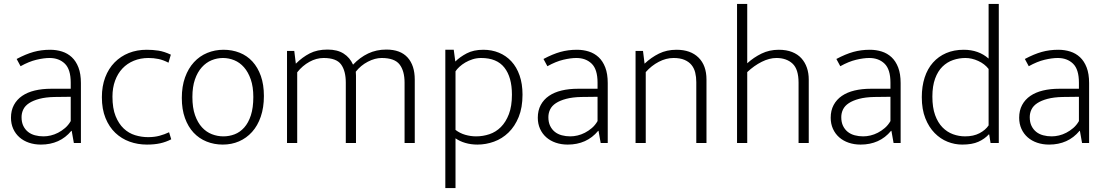

<svg xmlns="http://www.w3.org/2000/svg" viewBox="-20 -730 5645 980"><path d="M65 -429Q112 -454 151.5 -465Q191 -476 236 -476Q268 -476 296.5 -467Q325 -458 346.5 -438Q368 -418 380.5 -385.5Q393 -353 393 -306V0H357L346 -62H344Q315 -27 276 -9.5Q237 8 189 8Q156 8 128 -1.5Q100 -11 79.5 -29Q59 -47 47.5 -72.5Q36 -98 36 -129Q36 -166 51 -194Q66 -222 93 -240.5Q120 -259 157.5 -268Q195 -277 241 -277H341V-308Q341 -376 311 -405Q281 -434 233 -434Q204 -434 166 -425Q128 -416 85 -392ZM341 -236 258 -235Q213 -234 181 -225.5Q149 -217 128.5 -203.5Q108 -190 99 -171.5Q90 -153 90 -132Q90 -106 99 -87.5Q108 -69 123 -57Q138 -45 158.5 -39.5Q179 -34 202 -34Q220 -34 239 -38.5Q258 -43 276.5 -52.5Q295 -62 312 -76.5Q329 -91 341 -112Z M736 -30Q768 -30 794 -37Q820 -44 843 -55L854 -19Q827 -5 797.5 1.5Q768 8 730 8Q683 8 641.5 -7Q600 -22 568.5 -52Q537 -82 518.5 -127.5Q500 -173 500 -234Q500 -290 517 -335Q534 -380 565 -411.5Q596 -443 637.5 -459.5Q679 -476 729 -476Q760 -476 789 -471.5Q818 -467 852 -451L840 -410Q813 -424 788.5 -429Q764 -434 738 -434Q697 -434 663 -420Q629 -406 605 -380.5Q581 -355 567.5 -318.5Q554 -282 554 -237Q554 -177 570 -137.5Q586 -98 611.5 -74Q637 -50 669.5 -40Q702 -30 736 -30Z M1327 -240Q1327 -181 1311 -134.5Q1295 -88 1266.5 -56.5Q1238 -25 1200 -8.5Q1162 8 1117 8Q1073 8 1034.5 -7.5Q996 -23 968 -53Q940 -83 924 -127.5Q908 -172 908 -230Q908 -289 924.5 -335Q941 -381 970 -412.5Q999 -444 1038 -460Q1077 -476 1121 -476Q1165 -476 1203 -461Q1241 -446 1268.5 -416Q1296 -386 1311.5 -342Q1327 -298 1327 -240ZM1273 -235Q1273 -287 1260 -324.5Q1247 -362 1225.5 -386.5Q1204 -411 1176 -422.5Q1148 -434 1118 -434Q1088 -434 1060 -422.5Q1032 -411 1010 -386.5Q988 -362 975 -324.5Q962 -287 962 -235Q962 -180 975.5 -142Q989 -104 1011 -80Q1033 -56 1061.5 -45Q1090 -34 1120 -34Q1150 -34 1177.5 -44.5Q1205 -55 1226.5 -79Q1248 -103 1260.5 -141.5Q1273 -180 1273 -235Z M1497 0H1445V-470H1482L1490 -405Q1523 -438 1561 -457.5Q1599 -477 1652 -477Q1702 -477 1734 -456.5Q1766 -436 1782 -400Q1817 -437 1859 -457Q1901 -477 1952 -477Q2024 -477 2060.5 -436.5Q2097 -396 2097 -324V0H2045V-308Q2045 -368 2019.5 -401Q1994 -434 1928 -434Q1894 -434 1857.5 -415Q1821 -396 1796 -364Q1797 -355 1797 -344Q1797 -333 1797 -324V0H1745V-308Q1745 -368 1721 -401Q1697 -434 1632 -434Q1595 -434 1559.5 -414.5Q1524 -395 1497 -361Z M2417 8Q2384 8 2355 -0.5Q2326 -9 2305 -24V230H2253V-476H2296L2304 -416Q2327 -439 2362 -457.5Q2397 -476 2447 -476Q2490 -476 2526.5 -461Q2563 -446 2590 -417Q2617 -388 2632 -345Q2647 -302 2647 -247Q2647 -181 2627.5 -133Q2608 -85 2575.5 -53.5Q2543 -22 2501.5 -7Q2460 8 2417 8ZM2436 -434Q2413 -434 2392.5 -427.5Q2372 -421 2355 -411Q2338 -401 2325 -389Q2312 -377 2305 -366V-67Q2327 -50 2354.5 -42Q2382 -34 2410 -34Q2445 -34 2478 -45Q2511 -56 2536.5 -81.5Q2562 -107 2577.5 -147.5Q2593 -188 2593 -247Q2593 -336 2554.5 -385Q2516 -434 2436 -434Z M2754 -429Q2801 -454 2840.5 -465Q2880 -476 2925 -476Q2957 -476 2985.5 -467Q3014 -458 3035.5 -438Q3057 -418 3069.5 -385.5Q3082 -353 3082 -306V0H3046L3035 -62H3033Q3004 -27 2965 -9.5Q2926 8 2878 8Q2845 8 2817 -1.5Q2789 -11 2768.5 -29Q2748 -47 2736.5 -72.5Q2725 -98 2725 -129Q2725 -166 2740 -194Q2755 -222 2782 -240.5Q2809 -259 2846.5 -268Q2884 -277 2930 -277H3030V-308Q3030 -376 3000 -405Q2970 -434 2922 -434Q2893 -434 2855 -425Q2817 -416 2774 -392ZM3030 -236 2947 -235Q2902 -234 2870 -225.5Q2838 -217 2817.5 -203.5Q2797 -190 2788 -171.5Q2779 -153 2779 -132Q2779 -106 2788 -87.5Q2797 -69 2812 -57Q2827 -45 2847.5 -39.5Q2868 -34 2891 -34Q2909 -34 2928 -38.5Q2947 -43 2965.5 -52.5Q2984 -62 3001 -76.5Q3018 -91 3030 -112Z M3276 0H3224V-470H3262L3270 -405Q3304 -437 3343.5 -456.5Q3383 -476 3433 -476Q3505 -476 3545.5 -436Q3586 -396 3586 -324V0H3534V-311Q3534 -337 3528.5 -359.5Q3523 -382 3509.5 -398.5Q3496 -415 3473.5 -424.5Q3451 -434 3418 -434Q3380 -434 3342.5 -414.5Q3305 -395 3276 -362Z M3794 0H3742V-710H3794V-407Q3827 -437 3867 -456.5Q3907 -476 3955 -476Q3994 -476 4023 -464.5Q4052 -453 4070.5 -432.5Q4089 -412 4098.5 -384.5Q4108 -357 4108 -324V0H4056V-308Q4056 -377 4025 -405.5Q3994 -434 3943 -434Q3907 -434 3868 -414.5Q3829 -395 3794 -362Z M4249 -429Q4296 -454 4335.5 -465Q4375 -476 4420 -476Q4452 -476 4480.5 -467Q4509 -458 4530.5 -438Q4552 -418 4564.5 -385.5Q4577 -353 4577 -306V0H4541L4530 -62H4528Q4499 -27 4460 -9.5Q4421 8 4373 8Q4340 8 4312 -1.5Q4284 -11 4263.5 -29Q4243 -47 4231.5 -72.5Q4220 -98 4220 -129Q4220 -166 4235 -194Q4250 -222 4277 -240.5Q4304 -259 4341.5 -268Q4379 -277 4425 -277H4525V-308Q4525 -376 4495 -405Q4465 -434 4417 -434Q4388 -434 4350 -425Q4312 -416 4269 -392ZM4525 -236 4442 -235Q4397 -234 4365 -225.5Q4333 -217 4312.5 -203.5Q4292 -190 4283 -171.5Q4274 -153 4274 -132Q4274 -106 4283 -87.5Q4292 -69 4307 -57Q4322 -45 4342.5 -39.5Q4363 -34 4386 -34Q4404 -34 4423 -38.5Q4442 -43 4460.5 -52.5Q4479 -62 4496 -76.5Q4513 -91 4525 -112Z M5026 -710H5078V0H5036L5029 -44H5027Q5006 -21 4974 -6.5Q4942 8 4891 8Q4853 8 4816.5 -6.5Q4780 -21 4750.5 -51Q4721 -81 4703 -126.5Q4685 -172 4685 -234Q4685 -289 4699.5 -334Q4714 -379 4742 -410.5Q4770 -442 4809.5 -459Q4849 -476 4899 -476Q4975 -476 5026 -431ZM5026 -378Q5006 -404 4973 -419Q4940 -434 4908 -434Q4875 -434 4844.5 -423.5Q4814 -413 4790.5 -390Q4767 -367 4753 -329Q4739 -291 4739 -237Q4739 -181 4753 -142.5Q4767 -104 4790.5 -80Q4814 -56 4844 -45Q4874 -34 4906 -34Q4949 -34 4979.5 -50Q5010 -66 5026 -90Z M5211 -429Q5258 -454 5297.5 -465Q5337 -476 5382 -476Q5414 -476 5442.5 -467Q5471 -458 5492.5 -438Q5514 -418 5526.5 -385.5Q5539 -353 5539 -306V0H5503L5492 -62H5490Q5461 -27 5422 -9.5Q5383 8 5335 8Q5302 8 5274 -1.5Q5246 -11 5225.5 -29Q5205 -47 5193.5 -72.5Q5182 -98 5182 -129Q5182 -166 5197 -194Q5212 -222 5239 -240.5Q5266 -259 5303.5 -268Q5341 -277 5387 -277H5487V-308Q5487 -376 5457 -405Q5427 -434 5379 -434Q5350 -434 5312 -425Q5274 -416 5231 -392ZM5487 -236 5404 -235Q5359 -234 5327 -225.5Q5295 -217 5274.5 -203.5Q5254 -190 5245 -171.5Q5236 -153 5236 -132Q5236 -106 5245 -87.5Q5254 -69 5269 -57Q5284 -45 5304.5 -39.5Q5325 -34 5348 -34Q5366 -34 5385 -38.5Q5404 -43 5422.5 -52.5Q5441 -62 5458 -76.5Q5475 -91 5487 -112Z"/></svg>

Font: Mukta Vaani ExtraLight
Style: Regular
Weight: 275
Designer: Noopur Datye, Girish Dalvi, Yashodeep Gholap, Pallavi Karambelkar
Foundry: Ek Type
Version: Version 2.538;PS 1.000;hotconv 16.6.51;makeotf.lib2.5.65220;